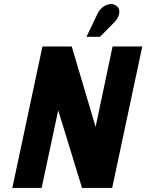

<svg xmlns="http://www.w3.org/2000/svg" viewBox="-20 -930 724 950"><path d="M545 -819Q558 -832 565 -848Q572 -864 570 -879Q568 -894 553 -903Q538 -913 519.5 -909Q501 -905 486 -892.5Q471 -880 464 -865L408 -748H475ZM684 -700H537L453 -302L335 -700H190L41 0H186L268 -384L386 0H535Z"/></svg>

Font: Advent Pro ExtraBold
Style: Italic
Weight: 800
Italic angle: -12°
Version: Version 3.000